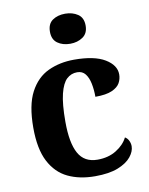

<svg xmlns="http://www.w3.org/2000/svg" viewBox="-87 -833 701 906"><g transform="rotate(-10 263.5 -380.0)"><path d="M295 10Q221 10 165.5 -16.5Q110 -43 78.5 -103.5Q47 -164 47 -266Q47 -374 79.5 -435.5Q112 -497 167.5 -523Q223 -549 292 -549Q389 -549 439.5 -518.5Q490 -488 490 -444Q490 -422 479.5 -403Q469 -384 441 -371.5Q413 -359 361 -359Q361 -393 355 -422.5Q349 -452 335 -470Q321 -488 296 -488Q267 -488 246 -468.5Q225 -449 213 -401Q201 -353 201 -267Q201 -166 229 -115.5Q257 -65 320 -65Q372 -65 410 -88.5Q448 -112 465 -146Q477 -139 483 -126Q489 -113 489 -100Q489 -75 468.5 -49.5Q448 -24 405.5 -7Q363 10 295 10ZM288 -626Q252 -626 227.5 -643.5Q203 -661 203 -698Q203 -736 227.5 -753Q252 -770 288 -770Q323 -770 348.5 -753Q374 -736 374 -698Q374 -661 348.5 -643.5Q323 -626 288 -626Z"/></g></svg>

Font: Noto Serif Sinhala
Style: Bold
Weight: 700
Designer: Jelle Bosma - Monotype Design Team
Foundry: Monotype Imaging Inc.
Version: Version 2.007; ttfautohint (v1.8.4.7-5d5b)